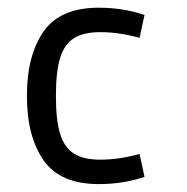

<svg xmlns="http://www.w3.org/2000/svg" viewBox="-20 -464 478 491"><path d="M336.9 -367.2Q284.2 -381.8 236.3 -381.8Q193.4 -381.8 168.9 -366.2Q144.5 -350.6 133.8 -315.9Q123 -281.2 123 -218.8Q123 -156.2 133.8 -121.6Q144.5 -86.9 168.9 -71.3Q193.4 -55.7 236.3 -55.7Q284.2 -55.7 336.9 -70.3L349.6 -11.7Q294.9 6.8 232.4 6.8Q133.8 6.8 91.3 -54.2Q48.8 -115.2 48.8 -218.8Q48.8 -322.3 91.3 -383.3Q133.8 -444.3 232.4 -444.3Q294.9 -444.3 349.6 -425.8Z"/></svg>

Font: Sudo Variable
Style: Regular
Weight: 400
Monospace: yes
Designer: Jens Kutilek
Foundry: Jens Kutilek
Version: Version 0.040